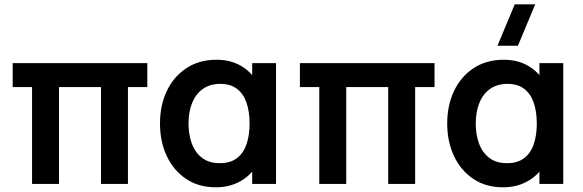

<svg xmlns="http://www.w3.org/2000/svg" viewBox="-20 -822 2607 858"><path d="M243.7 0H123.3V-433H36.7V-540H638.3V-433H551.7V0H431.3V-433H243.7Z M944.2 15Q867.7 15 811.7 -22.5Q755.7 -60.1 725.3 -124.6Q695 -189.1 695 -270Q695 -352.1 725.9 -416.4Q756.8 -480.7 813.5 -517.8Q870.2 -555 947.7 -555Q1007.8 -555 1053 -530Q1098.2 -505.1 1125.3 -460.8L1107 -435.5V-540H1213.5V0H1107V-105.7L1125.3 -80.3Q1098.2 -35.8 1051.2 -10.4Q1004.2 15 944.2 15ZM962.5 -92.8Q1009.3 -92.8 1038.8 -115.3Q1068.2 -137.7 1081.8 -177.7Q1095.3 -217.8 1095.3 -270.2Q1095.3 -322.8 1081.7 -362.7Q1068.1 -402.7 1039.1 -424.9Q1010.1 -447.2 964.2 -447.2Q919.2 -447.2 887.6 -425.4Q856 -403.7 839.2 -363.7Q822.5 -323.8 822.5 -269.3Q822.5 -220.7 837.1 -180.6Q851.8 -140.6 882.8 -116.7Q913.8 -92.8 962.5 -92.8Z M1527.2 0H1406.8V-433H1320.2V-540H1921.8V-433H1835.2V0H1714.8V-433H1527.2Z M2227.7 15Q2151.2 15 2095.2 -22.5Q2039.2 -60.1 2008.8 -124.6Q1978.5 -189.1 1978.5 -270Q1978.5 -352.1 2009.4 -416.4Q2040.3 -480.7 2097 -517.8Q2153.7 -555 2231.2 -555Q2291.3 -555 2336.5 -530Q2381.8 -505.1 2408.8 -460.8L2390.5 -435.5V-540H2497V0H2390.5V-105.7L2408.8 -80.3Q2381.8 -35.8 2334.7 -10.4Q2287.7 15 2227.7 15ZM2246 -92.8Q2292.8 -92.8 2322.2 -115.3Q2351.7 -137.7 2365.2 -177.7Q2378.8 -217.8 2378.8 -270.2Q2378.8 -322.8 2365.2 -362.7Q2351.6 -402.7 2322.6 -424.9Q2293.6 -447.2 2247.7 -447.2Q2202.8 -447.2 2171.1 -425.4Q2139.5 -403.7 2122.8 -363.7Q2106 -323.8 2106 -269.3Q2106 -220.7 2120.6 -180.6Q2135.2 -140.6 2166.2 -116.7Q2197.2 -92.8 2246 -92.8ZM2203 -617.5H2294.5L2371.7 -802.5H2280.2Z"/></svg>

Font: Manrope Variable Light
Style: Regular
Weight: 200
Designer: Mikhail Sharanda
Foundry: Mikhail Sharanda
Version: Version 4.505